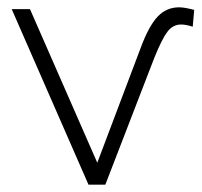

<svg xmlns="http://www.w3.org/2000/svg" viewBox="-20 -505 551 525"><path d="M470 -485Q484 -485 511 -478L507 -432Q488 -438 475 -438Q453 -438 438 -418.5Q423 -399 402 -347L268 0H222L12 -480H62L246 -60L365 -375Q387 -434 411 -459.5Q435 -485 470 -485Z"/></svg>

Font: Montserrat Ace
Style: Light
Weight: 300
Designer: Julieta Ulanovsky
Foundry: Julieta Ulanovsky
Version: Version 1